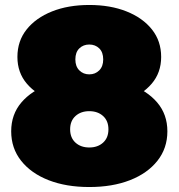

<svg xmlns="http://www.w3.org/2000/svg" viewBox="-20 -736 718 772"><path d="M339 16Q246 16 175.5 -11.5Q105 -39 65 -89.5Q25 -140 25 -208Q25 -276 66 -324Q107 -372 178 -397Q249 -422 339 -422Q429 -422 500 -397Q571 -372 612 -324Q653 -276 653 -208Q653 -140 613 -89.5Q573 -39 502.5 -11.5Q432 16 339 16ZM339 -143Q373 -143 394.5 -162.5Q416 -182 416 -216Q416 -250 394.5 -269.5Q373 -289 339 -289Q305 -289 283.5 -269.5Q262 -250 262 -216Q262 -182 283.5 -162.5Q305 -143 339 -143ZM339 -308Q257 -308 191.5 -331.5Q126 -355 88 -399.5Q50 -444 50 -507Q50 -571 87 -617.5Q124 -664 189 -690Q254 -716 339 -716Q424 -716 489 -690Q554 -664 591 -617.5Q628 -571 628 -507Q628 -444 590 -399.5Q552 -355 487 -331.5Q422 -308 339 -308ZM339 -437Q363 -437 379 -453Q395 -469 395 -497Q395 -526 379 -541.5Q363 -557 339 -557Q315 -557 299 -541.5Q283 -526 283 -497Q283 -469 299 -453Q315 -437 339 -437Z"/></svg>

Font: MOST Montserrat Black
Style: Regular
Weight: 900
Designer: Julieta Ulanovsky
Foundry: Julieta Ulanovsky
Version: Version 8.000;March 11, 2024;FontCreator 15.0.0.2926 64-bit